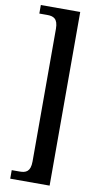

<svg xmlns="http://www.w3.org/2000/svg" viewBox="-112 -846 590 1152"><g transform="rotate(10 182.5 -270.0)"><path d="M279 259V-799H39V-747H87C124 -747 153 -737 153 -674V134C153 197 124 207 87 207H39V259Z"/></g></svg>

Font: Noto Serif Sinhala Condensed
Style: Bold
Weight: 700
Width: 3
Designer: Jelle Bosma - Monotype Design Team
Foundry: Monotype Imaging Inc.
Version: Version 2.007